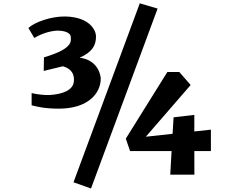

<svg xmlns="http://www.w3.org/2000/svg" viewBox="-20 -938 1457 1126"><path d="M411.1 130.9 513.7 167.5 904.3 -887.7 799.8 -918.5ZM165.5 -320.3C193.4 -313.5 238.8 -300.8 325.2 -300.8C497.6 -300.8 570.8 -391.6 570.8 -477.1C570.8 -490.2 559.1 -585.4 447.3 -599.6C522 -632.8 543 -672.4 543 -724.1C543 -762.2 503.9 -838.4 362.8 -841.3C280.3 -842.8 182.6 -808.1 146.5 -773.9L181.2 -715.3C231.4 -746.1 289.6 -759.3 324.2 -758.3C346.2 -757.8 393.1 -751 395 -721.7C396 -710 396 -698.2 392.6 -689C377.9 -652.3 317.4 -625.5 237.8 -601.6L236.3 -522L348.6 -549.3C424.3 -528.3 415 -466.8 411.6 -451.2C402.3 -410.6 353 -386.2 272 -380.9C244.6 -378.9 194.3 -384.8 165.5 -392.1ZM717.8 -125 742.7 -52.2H986.3L978.5 86.4H1120.1L1119.6 -52.2H1216.8V-177.7L1119.6 -167V-264.2L998 -250L992.2 -153.3L835.4 -136.2L875 -182.1L1098.1 -439.5L1031.7 -515.6H961.4Z"/></svg>

Font: Merriweather
Style: Heavy
Weight: 900
Designer: Eben Sorkin ( eben@eyebytes.com )
Foundry: Sorkin Type Co.
Version: Version 1.003